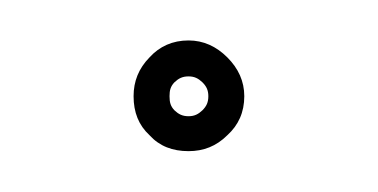

<svg xmlns="http://www.w3.org/2000/svg" viewBox="-20 -74 185 94"><path d="M72.3 -54.2C64.5 -54.2 58.1 -51.3 53.2 -45.9C47.9 -40.5 45.4 -34.2 45.4 -26.9C45.4 -19 47.9 -12.7 53.2 -7.8C58.1 -2.4 64.5 0 72.3 0C79.6 0 85.9 -2.4 91.3 -7.8C96.7 -12.7 99.6 -19 99.6 -26.9C99.6 -34.2 96.7 -40.5 91.3 -45.9C85.9 -51.3 79.6 -54.2 72.3 -54.2ZM72.3 -36.6C75.2 -36.6 77.1 -35.6 79.1 -33.7C81.1 -31.7 82 -29.8 82 -26.9C82 -23.9 81.1 -22 79.1 -20C77.1 -18.1 75.2 -17.1 72.3 -17.1C69.3 -17.1 67.4 -18.1 65.4 -20C63.5 -22 63 -23.9 63 -26.9C63 -29.8 63.5 -31.7 65.4 -33.7C67.4 -35.6 69.3 -36.6 72.3 -36.6Z"/></svg>

Font: Mill
Style: Thin
Weight: 100
Version: Version 001.000